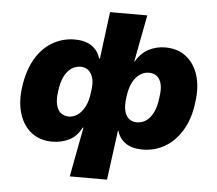

<svg xmlns="http://www.w3.org/2000/svg" viewBox="-57 -737 1110 981"><g transform="rotate(5 498.0 -247.0)"><path d="M336 180 384 -74H380Q357 -28 317.5 -8.5Q278 11 231 11Q168 11 124.5 -22.5Q81 -56 62 -116.5Q43 -177 54 -255Q66 -341 100.5 -399.5Q135 -458 187 -488.5Q239 -519 302 -519Q354 -519 387.5 -496.5Q421 -474 433 -433H437L468 -674H659L613 -433H615Q641 -478 680.5 -498.5Q720 -519 765 -519Q829 -519 872.5 -485Q916 -451 934.5 -391.5Q953 -332 942 -253Q932 -168 896 -108.5Q860 -49 808 -19Q756 11 694 11Q640 11 607 -12Q574 -35 563 -75L561 -74L527 180ZM303 -124Q327 -124 348.5 -138.5Q370 -153 386 -183.5Q402 -214 407 -261Q414 -305 406 -331.5Q398 -358 381.5 -370.5Q365 -383 343 -383Q318 -383 296.5 -369Q275 -355 260 -325.5Q245 -296 239 -248Q233 -205 240 -177.5Q247 -150 263.5 -137.5Q280 -125 303 -124ZM653 -125Q678 -125 699.5 -139Q721 -153 736.5 -183.5Q752 -214 757 -261Q764 -305 757 -331.5Q750 -358 733.5 -370.5Q717 -383 693 -383Q670 -383 648 -369Q626 -355 610.5 -325.5Q595 -296 589 -248Q583 -205 590 -177.5Q597 -150 614 -137.5Q631 -125 653 -125Z"/></g></svg>

Font: Nunito Sans 7pt Black
Style: Italic
Weight: 900
Italic angle: -9°
Version: Version 3.101;gftools[0.9.27]